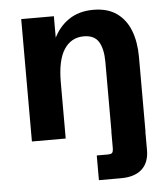

<svg xmlns="http://www.w3.org/2000/svg" viewBox="-52 -587 722 824"><g transform="rotate(-5 308.5 -175.0)"><path d="M68.8 0V-527.3H209.5V-405.8L206.1 -427.7Q230 -480 273.9 -510Q317.9 -540 379.9 -540Q441.4 -540 480.7 -512.2Q520 -484.4 539.1 -435.1Q558.1 -385.7 558.1 -321.3V0H412.6V-312Q412.6 -368.2 394 -399.2Q375.5 -430.2 329.6 -430.2Q275.4 -430.2 244.9 -383.8Q214.4 -337.4 214.4 -241.7V0ZM340.8 190.4V84H387.7Q403.3 84 407.7 78.4Q412.1 72.8 412.1 56.6V-13.2H557.6V79.6Q557.6 133.3 526.4 161.9Q495.1 190.4 436 190.4Z"/></g></svg>

Font: Schibsted Grotesk
Style: Bold
Weight: 700
Designer: Bakken & Baeck AS, Henrik Kongsvoll
Foundry: Schibsted ASA
Version: Version 1.100;gftools[0.9.25]